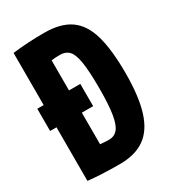

<svg xmlns="http://www.w3.org/2000/svg" viewBox="-176 -806 820 912"><g transform="rotate(-30 234.0 -350.0)"><path d="M211 10Q112 10 37 2V-292H2V-414H37V-700Q81 -705 122 -707.5Q163 -710 211 -710Q300 -710 352.5 -673.5Q405 -637 427.5 -558Q450 -479 450 -352Q450 -223 425 -143.5Q400 -64 347.5 -27Q295 10 211 10ZM224 -116Q253 -116 271 -137Q289 -158 297.5 -209Q306 -260 306 -350Q306 -443 298 -493.5Q290 -544 272 -563Q254 -582 223 -582Q197 -582 176 -579V-414H238V-292H176V-119Q188 -118 199 -117Q210 -116 224 -116Z"/></g></svg>

Font: Georama Condensed
Style: Bold
Weight: 700
Width: 3
Designer: Jean-Baptiste Levee
Foundry: Production Type
Version: Version 1.000